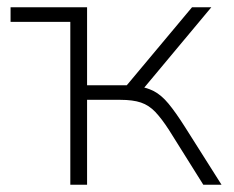

<svg xmlns="http://www.w3.org/2000/svg" viewBox="-20 -507 641 527"><path d="M173 0V-447H9V-487H219V-273H328L507 -487H560L368 -257L350 -271Q381 -268 402 -257Q423 -246 442.5 -222.5Q462 -199 488 -158L588 0H538L444 -150Q424 -181 406.5 -199.5Q389 -218 367 -225.5Q345 -233 310 -233H219V0Z"/></svg>

Font: Nunito Sans 10pt ExtraLight
Style: Regular
Weight: 250
Designer: Vernon Adams
Foundry: Vernon Adams
Version: Version 3.101;gftools[0.9.27]